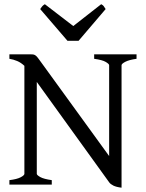

<svg xmlns="http://www.w3.org/2000/svg" viewBox="-20 -872 689 907"><path d="M24.4 0V-21Q60.5 -25.4 77.9 -34.7Q95.2 -43.9 95.2 -50.8V-561Q79.1 -576.2 61.3 -583.7Q43.5 -591.3 24.4 -594.2V-615.2H127.9Q135.3 -615.2 139.9 -614Q144.5 -612.8 149.4 -608.9Q154.3 -605 159.9 -597.4Q165.5 -589.8 174.8 -577.1L495.6 -134.8V-564Q495.6 -569.8 479.7 -579.3Q463.9 -588.9 424.8 -594.2V-615.2H625V-594.2Q589.8 -589.4 572 -580.1Q554.2 -570.8 554.2 -564V14.6Q529.8 11.7 515.9 4.9Q502 -2 496.1 -10.3L153.8 -484.9V-50.8Q153.8 -44.9 170.2 -35.6Q186.5 -26.4 224.6 -21V0ZM351.1 -679.2H298.8L169.9 -829.1Q173.3 -834 175.8 -837.4Q178.2 -840.8 180.4 -843.3Q182.6 -845.7 185.3 -847.7Q188 -849.6 191.9 -852.1L326.2 -749L458 -852.1Q466.3 -847.7 469.7 -843.3Q473.1 -838.9 479 -829.1Z"/></svg>

Font: Gentium Plus Phon
Style: Regular
Weight: 400
Designer: J. Victor Gaultney, Annie Olsen, Iska Routamaa, Becca Hirsbrunner
Foundry: SIL International
Version: Version 5.000